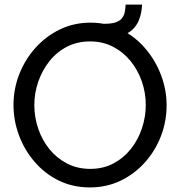

<svg xmlns="http://www.w3.org/2000/svg" viewBox="-20 -814 788 839"><path d="M39 -355Q39 -426 64.5 -490.5Q90 -555 135.5 -605.5Q181 -656 242 -685.5Q303 -715 375 -715Q450 -715 511 -684Q572 -653 616 -601Q660 -549 684 -485Q708 -421 708 -354Q708 -283 683 -218.5Q658 -154 612.5 -103.5Q567 -53 506 -24Q445 5 373 5Q298 5 237 -25Q176 -55 131.5 -106.5Q87 -158 63 -222.5Q39 -287 39 -355ZM374 -76Q431 -76 476 -100Q521 -124 552.5 -164Q584 -204 600.5 -254Q617 -304 617 -355Q617 -409 599.5 -459Q582 -509 549.5 -548.5Q517 -588 472.5 -610.5Q428 -633 374 -633Q317 -633 272 -609.5Q227 -586 195.5 -546Q164 -506 147 -456.5Q130 -407 130 -355Q130 -301 147.5 -250.5Q165 -200 197 -161Q229 -122 274 -99Q319 -76 374 -76ZM432 -710Q467 -710 484.5 -716Q502 -722 512 -733Q522 -746 525 -760.5Q528 -775 529 -794H601Q600 -776 596.5 -758Q593 -740 586 -723.5Q579 -707 566 -692Q553 -677 532.5 -666.5Q512 -656 486 -651Q460 -646 430 -646Z"/></svg>

Font: YasnoRaleway Medium
Style: Regular
Weight: 500
Designer: Matt McInerney, Pablo Impallari, Rodrigo Fuenzalida
Foundry: Matt McInerney, Pablo Impallari, Rodrigo Fuenzalida
Version: Version 4.026